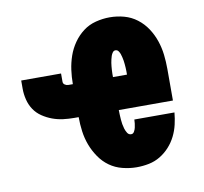

<svg xmlns="http://www.w3.org/2000/svg" viewBox="-66 -609 732 688"><g transform="rotate(-10 300.0 -265.0)"><path d="M378 8Q353 8 327 1.5Q301 -5 280 -20Q259 -35 244 -57Q229 -79 220 -103Q211 -127 207.5 -153Q204 -179 204 -205H188Q168 -205 148 -207.5Q128 -210 109 -217Q90 -224 73 -235.5Q56 -247 45 -263.5Q34 -280 29 -300Q24 -320 24 -340V-370H169V-340Q169 -333 175 -329Q181 -325 188 -325H204Q204 -351 207.5 -376.5Q211 -402 219.5 -426.5Q228 -451 243 -472.5Q258 -494 278.5 -509.5Q299 -525 324.5 -531.5Q350 -538 375 -538Q402 -538 427.5 -531Q453 -524 474 -508Q495 -492 509.5 -470Q524 -448 532.5 -423Q541 -398 544 -372Q547 -346 547 -320V-205H350Q350 -196 350.5 -187.5Q351 -179 351.5 -170.5Q352 -162 353.5 -153.5Q355 -145 357.5 -136.5Q360 -128 365 -120Q370 -112 379 -112Q386 -112 390 -119Q394 -126 395.5 -133Q397 -140 398 -147.5Q399 -155 399 -162H545Q543 -140 538 -118.5Q533 -97 523 -77Q513 -57 498 -40.5Q483 -24 464 -12.5Q445 -1 423 3.5Q401 8 378 8ZM350 -325H401Q401 -331 401 -337.5Q401 -344 400.5 -350.5Q400 -357 399.5 -363.5Q399 -370 398 -376Q397 -382 395.5 -388.5Q394 -395 392 -401Q390 -407 386 -412.5Q382 -418 375 -418Q369 -418 365 -412.5Q361 -407 359 -401Q357 -395 355.5 -388.5Q354 -382 353 -376Q352 -370 351.5 -363.5Q351 -357 350.5 -350.5Q350 -344 350 -337.5Q350 -331 350 -325Z"/></g></svg>

Font: Iosevka Curly Slab HvEx
Style: Regular
Weight: 900
Width: 7
Monospace: yes
Designer: Belleve Invis
Foundry: Belleve Invis
Version: Version 11.1.0; ttfautohint (v1.8.3)